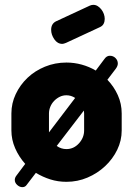

<svg xmlns="http://www.w3.org/2000/svg" viewBox="-20 -740 549 792"><path d="M254 -482Q286 -482 317 -473.5Q348 -465 375 -449L411 -497Q420 -510 433 -510Q447 -510 456.5 -500.5Q466 -491 466 -478Q466 -468 458 -457L423 -411Q450 -383 466 -347.5Q482 -312 482 -272V-202Q482 -160 463.5 -122Q445 -84 413.5 -54.5Q382 -25 341 -7.5Q300 10 254 10Q219 10 187.5 0Q156 -10 128 -27L89 24Q83 32 72 32Q61 32 51 23Q41 14 41 2Q41 -7 48 -16L84 -64Q58 -93 42.5 -128.5Q27 -164 27 -202V-272Q27 -314 45 -352Q63 -390 93.5 -419Q124 -448 165.5 -465Q207 -482 254 -482ZM252 -563Q242 -559 237 -559Q217 -559 204 -578Q191 -597 191 -617Q191 -642 211 -652L351 -717Q358 -720 365 -720Q375 -720 383.5 -714.5Q392 -709 398.5 -700.5Q405 -692 408.5 -682Q412 -672 412 -662Q412 -651 407.5 -642Q403 -633 392 -628ZM327 -272Q327 -275 326.5 -278Q326 -281 326 -284L214 -138Q232 -125 254 -125Q284 -125 305.5 -148.5Q327 -172 327 -202ZM290 -336Q273 -347 254 -347Q239 -347 226 -340.5Q213 -334 203 -323.5Q193 -313 187.5 -299.5Q182 -286 182 -272V-194Z"/></svg>

Font: AkaAcidDosis
Style: ExtraBold
Weight: 800
Designer: Edgar Tolentino, Pablo Impallari, Igino Marini, Aka-Acid
Foundry: Edgar Tolentino, Pablo Impallari, Igino Marini, Aka-Acid
Version: Version 1.007